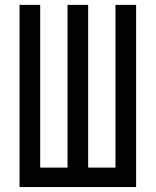

<svg xmlns="http://www.w3.org/2000/svg" viewBox="-20 -752 626 772"><path d="M58.6 0V-732.4H141.6V-78.1H251.5V-732.4H334.5V-78.1H444.3V-732.4H527.3V0Z"/></svg>

Font: Consola Mono
Style: Book
Weight: 400
Monospace: yes
Designer: Wojciech Kalinowski "wmk69" (wmk69@o2.pl)
Foundry: Wojciech Kalinowski "wmk69" (wmk69@o2.pl)
Version: Version 2.1.0